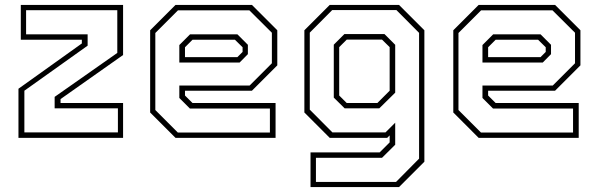

<svg xmlns="http://www.w3.org/2000/svg" viewBox="-20 -560 2433 780"><path d="M79 -22H459V-120H202V-166.5L456.5 -345V-518.5H86V-420.5H336V-374.5L79 -191.5ZM55 0V-199.5L312.5 -383.5V-398.5H64.5V-540H480V-336.5L226 -157.5V-141.5H480V0Z M1003.5 -540 1106.5 -437V-294.5L1003.5 -191.5H731.5V-172L762 -141.5H1099.5V0H693L590 -103V-437L693 -540ZM944.5 -420.5 987 -378V-340L953.5 -306H708.5V-377L752 -420.5ZM993 -518H703L611 -426V-113L702.5 -21.5H1076.5V-119H751.5L708.5 -162V-212.5H994L1084.5 -303V-427ZM934.5 -398.5H762L731.5 -368V-328H944.5L965.5 -349V-368Z M1241.5 200V59H1522.5L1563 18.5V-10L1553 0H1319.5L1216.5 -103V-437L1319.5 -540H1601L1704 -437V97L1601 200ZM1263.5 179H1589L1682.5 84.5V-426.5L1590.5 -519H1329.5L1238.5 -427.5V-114.5L1330.5 -22H1546L1585.5 -61.5V28L1532 81H1263.5ZM1380 -120 1336 -163.5V-378.5L1379 -421.5H1542L1585.5 -378V-183.5L1521 -120ZM1388.5 -141.5H1513L1563 -191.5V-368.5L1532 -399H1388.5L1358 -368.5V-172Z M2235 -540 2338 -437V-294.5L2235 -191.5H1963V-172L1993.5 -141.5H2331V0H1924.5L1821.5 -103V-437L1924.5 -540ZM2176 -420.5 2218.5 -378V-340L2185 -306H1940V-377L1983.5 -420.5ZM2224.5 -518H1934.5L1842.5 -426V-113L1934 -21.5H2308V-119H1983L1940 -162V-212.5H2225.5L2316 -303V-427ZM2166 -398.5H1993.5L1963 -368V-328H2176L2197 -349V-368Z"/></svg>

Font: Tourney Thin ExtraLight
Style: Regular
Weight: 250
Version: Version 1.015